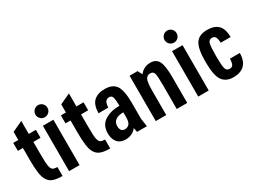

<svg xmlns="http://www.w3.org/2000/svg" viewBox="-47 -1366 2643 1989"><g transform="rotate(-30 1274.0 -371.5)"><path d="M6 -542.7V-447.1H66.1V-314.4Q66.1 -217.7 73.9 -155.2Q81.6 -92.7 104.5 -56Q127.4 -19.3 168.8 -4.8Q210.1 9.7 277.1 9.7V-97.3Q247.1 -97.3 230.1 -104.9Q213 -112.4 204.4 -136.1Q195.7 -159.9 193.6 -203.4Q191.6 -246.9 191.6 -318.7V-447.1H277.1V-542.7H191.6V-698L66.1 -639.7V-542.7Z M486 0V-542.7H360.6V0ZM351.1 -681.1Q351.1 -651.1 372.3 -630.1Q393.4 -609.1 423.3 -609.1Q453.1 -609.1 474.1 -630.1Q495.1 -651.1 495.1 -681.1Q495.1 -711.1 474.1 -732.3Q453.1 -753.4 423.3 -753.4Q393.4 -753.4 372.3 -732.3Q351.1 -711.1 351.1 -681.1Z M576 -542.7V-447.1H636.1V-314.4Q636.1 -217.7 643.9 -155.2Q651.6 -92.7 674.5 -56Q697.4 -19.3 738.8 -4.8Q780.1 9.7 847.1 9.7V-97.3Q817.1 -97.3 800.1 -104.9Q783 -112.4 774.4 -136.1Q765.7 -159.9 763.6 -203.4Q761.6 -246.9 761.6 -318.7V-447.1H847.1V-542.7H761.6V-698L636.1 -639.7V-542.7Z M924.3 -366.7H1041.6Q1043 -415.4 1058.8 -435.9Q1074.6 -456.4 1101.7 -456.4Q1131.9 -456.4 1141 -428.9Q1150.1 -401.4 1151.6 -326Q1044.3 -326 973.6 -280.6Q902.9 -235.3 902.9 -136Q902.9 -70 937 -30Q971.1 10 1034.7 10Q1067.7 10 1102.6 -3.6Q1137.4 -17.1 1163.6 -51.6L1174 0H1291.3L1277.3 -97.1V-286.3Q1277.3 -436.6 1237.9 -494.6Q1198.6 -552.7 1103.9 -552.7Q1020.1 -552.7 973.2 -510.1Q926.3 -467.4 924.3 -366.7ZM1151.9 -246.9V-187.6Q1151.9 -127.7 1130.1 -106.6Q1108.3 -85.6 1081.4 -85.6Q1052.7 -85.6 1039.1 -103.9Q1025.4 -122.3 1025.4 -152.3Q1025.4 -200.1 1058.1 -223.5Q1090.7 -246.9 1151.9 -246.9Z M1397.4 0H1522.9V-292.6Q1522.9 -386.6 1538.1 -421.9Q1553.4 -457.1 1594.3 -457.1Q1630.6 -457.1 1639.5 -424.3Q1648.4 -391.4 1648.4 -290.4V0H1773.9V-304.9Q1773.9 -445.7 1745.8 -499.2Q1717.7 -552.7 1648.4 -552.7Q1619.4 -552.7 1597.8 -544.9Q1576.1 -537.1 1560.4 -526.8Q1544.7 -516.4 1535.4 -505.8Q1526 -495.1 1520.9 -488.4L1493.1 -542.7H1397.4Z M2031 0V-542.7H1905.6V0ZM1896.1 -681.1Q1896.1 -651.1 1917.3 -630.1Q1938.4 -609.1 1968.3 -609.1Q1998.1 -609.1 2019.1 -630.1Q2040.1 -651.1 2040.1 -681.1Q2040.1 -711.1 2019.1 -732.3Q1998.1 -753.4 1968.3 -753.4Q1938.4 -753.4 1917.3 -732.3Q1896.1 -711.1 1896.1 -681.1Z M2275.1 -270.9Q2275.1 -380.7 2285.1 -418.6Q2295.1 -456.4 2331.6 -456.4Q2359 -456.4 2371.5 -436.8Q2384 -417.1 2386 -366.7H2505.3Q2503 -468.1 2457.7 -510.4Q2412.4 -552.7 2329.9 -552.7Q2230.6 -552.7 2190.4 -490.6Q2150.3 -428.4 2150.3 -274.7Q2150.3 -112.6 2192.3 -51.3Q2234.3 10 2326.1 10Q2407.6 10 2454.9 -34.1Q2502.3 -78.1 2504.6 -176H2386Q2384.6 -124.4 2372.3 -105Q2360 -85.6 2332.3 -85.6Q2295.1 -85.6 2285.1 -123.3Q2275.1 -161 2275.1 -270.9Z"/></g></svg>

Font: Secuela Black
Style: Regular
Weight: 900
Designer: Fernando Haro
Foundry: deFharo
Version: Version 1.704